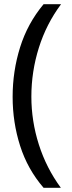

<svg xmlns="http://www.w3.org/2000/svg" viewBox="-20 -734 340 912"><path d="M40 -274Q40 -396 75.5 -509.5Q111 -623 187 -714H270Q200 -620 164.5 -507Q129 -394 129 -275Q129 -159 164.5 -47.5Q200 64 269 158H187Q111 70 75.5 -41.5Q40 -153 40 -274Z"/></svg>

Font: Noto Sans Tifinagh Hawad
Style: Regular
Weight: 400
Designer: JamraPatel
Foundry: JamraPatel LLC
Version: Version 2.006; ttfautohint (v1.8.4.7-5d5b)